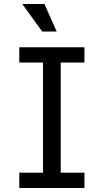

<svg xmlns="http://www.w3.org/2000/svg" viewBox="-20 -935 516 955"><path d="M76 0V-76H194V-624H76V-700H400V-624H282V-76H400V0ZM190 -778 91 -915H201L262 -778Z"/></svg>

Font: Inclusive Sans
Style: Regular
Weight: 400
Designer: Olivia King
Foundry: Olivia King
Version: Version 2.004